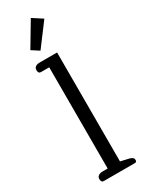

<svg xmlns="http://www.w3.org/2000/svg" viewBox="-242 -974 775 1012"><g transform="rotate(-30 145.5 -468.5)"><path d="M69 -791 156 -937 216 -898 114 -762ZM44 -20Q44 -33 53.5 -40Q63 -47 79 -47H110V-663H60Q44 -663 44 -683Q44 -697 53.5 -703.5Q63 -710 79 -710H185V-47L233 -36Q247 -33 253.5 -27.5Q260 -22 260 -12Q260 0 248 0H60Q44 0 44 -20Z"/></g></svg>

Font: Maitree
Style: Regular
Weight: 400
Designer: CadsonDemak Team
Foundry: CadsonDemak
Version: Version 1.000